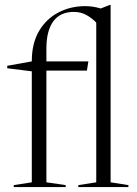

<svg xmlns="http://www.w3.org/2000/svg" viewBox="-20 -762 560 782"><path d="M169 -19.5 247.5 -8V0H36V-8L109.5 -19.5V-471.5L9.5 -484V-494L109.5 -512V-513Q109.5 -585.5 139 -635.5Q168.5 -685.5 218 -711.2Q267.5 -737 327 -737Q343 -737 358 -734.8Q373 -732.5 390.5 -727.5L427.5 -742H430.5V-19.5L503 -8V0H299V-8L372 -19.5V-670Q355 -688 332 -700.8Q309 -713.5 281 -713.5Q225 -713.5 197 -675Q169 -636.5 169 -565V-512H340L334 -474.5H169Z"/></svg>

Font: Newsreader Display Light
Style: Regular
Weight: 300
Designer: Hugues Gentile
Foundry: Production Type
Version: Version 1.001